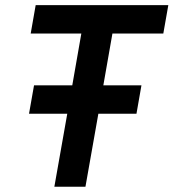

<svg xmlns="http://www.w3.org/2000/svg" viewBox="-20 -713 663 733"><path d="M90.8 -278.8 109.9 -387.2H255.9L290.5 -585H97.2L116.2 -693.4H622.6L603.5 -585H409.2L374.5 -387.2H520L501 -278.8H355.5L306.2 0H187.5L236.8 -278.8Z"/></svg>

Font: CaskaydiaCove NFP SemiBold
Style: Italic
Weight: 600
Italic angle: -10°
Designer: Aaron Bell
Foundry: Saja Typeworks
Version: Version 2111.001; VTT 6.35;Nerd Fonts 3.1.1